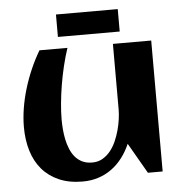

<svg xmlns="http://www.w3.org/2000/svg" viewBox="-52 -761 790 824"><g transform="rotate(-5 343.0 -349.0)"><path d="M40 -241.2Q40 -279.8 46.6 -321.3Q53.2 -362.8 65.7 -404.3Q78.1 -445.8 95.7 -486.3Q113.3 -526.9 135.3 -564H255.9Q243.7 -527.3 234.1 -487.5Q224.6 -447.8 218 -408Q211.4 -368.2 207.8 -330.1Q204.1 -292 204.1 -259.3Q204.1 -240.2 205.8 -218.5Q207.5 -196.8 211.9 -175Q216.3 -153.3 224.4 -133.3Q232.4 -113.3 245.1 -97.9Q257.8 -82.5 276.1 -73.5Q294.4 -64.5 319.3 -64.5Q343.8 -64.5 363 -75.4Q382.3 -86.4 397 -104.2Q411.6 -122.1 421.9 -145Q432.1 -168 438.7 -192.1Q445.3 -216.3 448.5 -239.5Q451.7 -262.7 451.7 -281.2V-564H616.7V0H553.2L477.5 -131.3Q463.4 -98.6 443.1 -72Q422.9 -45.4 397 -26.4Q371.1 -7.3 339.6 2.9Q308.1 13.2 271.5 13.2Q212.9 13.2 169.4 -5.9Q126 -24.9 97.2 -58.6Q68.4 -92.3 54.2 -138.9Q40 -185.5 40 -241.2ZM485.4 -614.3H219.2V-710.9H485.4Z"/></g></svg>

Font: Aclonica
Style: Regular
Weight: 400
Version: Version 1.001